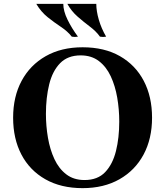

<svg xmlns="http://www.w3.org/2000/svg" viewBox="-20 -960 856 995"><path d="M218 -370Q218 -307 228.5 -246Q239 -185 262 -135.5Q285 -86 323.5 -56.5Q362 -27 418 -27L408 15Q296 15 215 -31Q134 -77 91 -159Q48 -241 48 -350Q48 -459 92 -541Q136 -623 217 -669Q298 -715 408 -715L398 -673Q331 -673 291.5 -632.5Q252 -592 235 -523Q218 -454 218 -370ZM598 -330Q598 -393 587.5 -454Q577 -515 554 -564.5Q531 -614 492.5 -643.5Q454 -673 398 -673L408 -715Q521 -715 601.5 -669Q682 -623 725 -541Q768 -459 768 -350Q768 -241 724 -159Q680 -77 599 -31Q518 15 408 15L418 -27Q486 -27 525 -68Q564 -109 581 -177.5Q598 -246 598 -330ZM329 -940H479Q479 -903 492 -858Q505 -813 530 -770Q514 -767 498 -770Q478 -798 446 -822Q414 -846 382 -874Q350 -902 329 -940ZM168 -940H308Q308 -903 330 -858Q352 -813 384 -770Q368 -767 352 -770Q330 -798 296 -820.5Q262 -843 227.5 -870.5Q193 -898 168 -940Z"/></svg>

Font: Poltawski Nowy
Style: Bold
Weight: 700
Designer: Adam Pótawski, Mateusz Machalski, Borys Kosmynka, Ania Wieluska
Foundry: Capitalics.wtf
Version: Version 1.001;gftools[0.9.25]